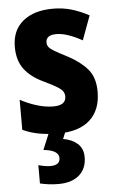

<svg xmlns="http://www.w3.org/2000/svg" viewBox="-56 -599 533 877"><g transform="rotate(-5 211.0 -160.0)"><path d="M391 -165Q391 -81 341 -35.5Q291 10 195 10Q150 10 110 3Q70 -4 33 -21V-159Q67 -140 107.5 -127.5Q148 -115 184 -115Q242 -115 242 -156Q242 -168 235.5 -178.5Q229 -189 208.5 -201.5Q188 -214 148 -233Q91 -260 61.5 -299.5Q32 -339 32 -401Q32 -477 82.5 -518.5Q133 -560 220 -560Q265 -560 304.5 -548.5Q344 -537 385 -515L344 -404Q316 -420 284.5 -431.5Q253 -443 226 -443Q178 -443 178 -409Q178 -397 184.5 -388Q191 -379 210.5 -367.5Q230 -356 269 -336Q326 -306 358.5 -268Q391 -230 391 -165ZM306 128Q306 180 272 210Q238 240 177 240Q151 240 129.5 237Q108 234 92 230V146Q123 155 147 155Q191 155 191 122Q191 86 121 79L154 0H230L215 37Q254 43 280 65.5Q306 88 306 128Z"/></g></svg>

Font: Noto Sans Lao Condensed ExtraBold
Style: Regular
Weight: 800
Width: 3
Designer: Monotype Design Team
Foundry: Monotype Imaging Inc.
Version: Version 2.003; ttfautohint (v1.8.4.7-5d5b)